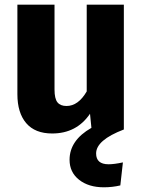

<svg xmlns="http://www.w3.org/2000/svg" viewBox="-20 -551 608 817"><path d="M389 102Q389 148 442 148Q466 148 503 140L492 238Q458 246 422 246Q357 246 316.5 214Q276 182 276 129Q276 46 369 -7L363 -67Q306 17 202 17Q129 17 91.5 -27Q54 -71 54 -150V-531H212V-170Q212 -131 224.5 -115.5Q237 -100 263 -100Q313 -100 349 -162V-531H507V0Q389 45 389 102Z"/></svg>

Font: Statis Sans
Style: Bold
Weight: 700
Designer: bBox Type GmbH
Foundry: bBox Type GmbH
Version: Version 1.000